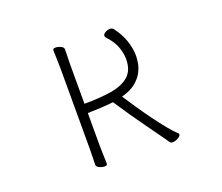

<svg xmlns="http://www.w3.org/2000/svg" viewBox="-118 -880 1237 1068"><g transform="rotate(-20 500.0 -346.0)"><path d="M288 -589Q288 -620 286.5 -649Q285 -678 285 -695Q285 -705 302 -705Q316 -705 332 -697.5Q348 -690 348 -677Q348 -665 347 -639.5Q346 -614 346 -588V-356Q437 -356 505 -367Q573 -378 611 -411.5Q649 -445 649 -511Q649 -547 634 -586Q619 -625 585 -660Q579 -666 579 -672Q579 -683 592.5 -691Q606 -699 621 -699Q635 -699 642 -690Q675 -646 691 -599.5Q707 -553 707 -509Q707 -493 703 -467.5Q699 -442 684.5 -414Q670 -386 639.5 -361Q609 -336 556 -322Q578 -289 607 -245.5Q636 -202 668 -158.5Q700 -115 729 -79Q758 -43 780 -24Q784 -20 784 -16Q784 -6 767 3.5Q750 13 735 13Q724 13 719 7Q711 -5 701 -19.5Q691 -34 682 -46Q659 -78 628 -121Q597 -164 563.5 -212.5Q530 -261 498 -310Q464 -306 425.5 -304Q387 -302 346 -301V-106Q346 -75 347.5 -46Q349 -17 349 0Q349 10 332 10Q318 10 302 2.5Q286 -5 286 -18Q286 -30 287 -55.5Q288 -81 288 -107Z"/></g></svg>

Font: Moon Stars Kai T Light
Style: Regular
Weight: 300
Designer: GuiWonder
Version: Version 1.101